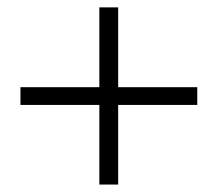

<svg xmlns="http://www.w3.org/2000/svg" viewBox="-20 -620 587 518"><path d="M248 -122.1V-336.9H35.2V-384.8H248V-600.1H298.8V-384.8H512.2V-336.9H298.8V-122.1Z"/></svg>

Font: Lumene Sans Light
Style: Regular
Weight: 300
Designer: Deni Anggara
Version: Version 1.003;Glyphs 3.1.2 (3151)